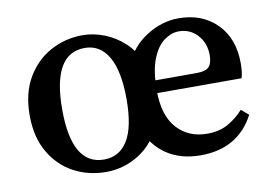

<svg xmlns="http://www.w3.org/2000/svg" viewBox="-57 -540 909 639"><g transform="rotate(-10 397.5 -220.0)"><path d="M255 -408Q146 -408 146 -219Q146 -31 255 -31Q307 -31 335 -76.5Q363 -122 363 -216Q363 -311 335 -359.5Q307 -408 255 -408ZM443 -115Q418 -54 366.5 -21.5Q315 11 255 11Q195 11 145.5 -15.5Q96 -42 66 -93.5Q36 -145 36 -219Q36 -293 66.5 -345Q97 -397 147 -424Q197 -451 255 -451Q292 -451 329 -436.5Q366 -422 395.5 -394.5Q425 -367 441 -329H396Q419 -385 471 -418Q523 -451 580 -451Q659 -451 708.5 -401.5Q758 -352 758 -268Q758 -237 752 -218H406V-261H607Q639 -261 650 -273.5Q661 -286 661 -312Q661 -353 636 -380.5Q611 -408 573 -408Q548 -408 523.5 -390.5Q499 -373 483 -333Q467 -293 467 -226Q467 -142 506 -99Q545 -56 608 -56Q650 -56 680 -73.5Q710 -91 731 -115L756 -94Q701 11 574 11Q506 11 458.5 -21.5Q411 -54 388 -115Z"/></g></svg>

Font: Lisu Bosa SemiBold
Style: Regular
Weight: 600
Designer: David Morse, Annie Olsen, Victor Gaultney, Frank Grießhammer (Latin)
Foundry: SIL International
Version: Version 2.000